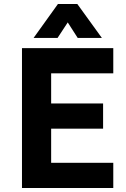

<svg xmlns="http://www.w3.org/2000/svg" viewBox="-20 -941 629 961"><path d="M90 0V-700H547V-574H236V-423H496V-297H236V-126H547V0ZM148 -751 270 -921H367L490 -751H369L285 -882H354L268 -751Z"/></svg>

Font: Inclusive Sans
Style: Regular
Weight: 400
Designer: Olivia King
Foundry: Olivia King
Version: Version 2.004